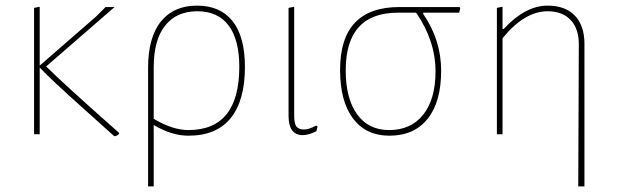

<svg xmlns="http://www.w3.org/2000/svg" viewBox="-20 -477 2190 682"><path d="M101 0V-449L121 -453V-244L321 -418L355 -452H387L144 -241Q206 -179 403 -5V-1Q396 5 389 7L385 6Q380 1 273 -94.5Q166 -190 121 -237V0Z M506 185V-236Q506 -344 551.5 -400.5Q597 -457 680 -457Q763 -457 806.5 -401.5Q850 -346 850 -239Q850 -120 799.5 -57.5Q749 5 649 5Q590 5 526 -33V185ZM526 -238V-55Q593 -15 649 -15Q830 -15 830 -240Q830 -336 792 -386.5Q754 -437 681 -437Q607 -437 566.5 -386Q526 -335 526 -238Z M1056 3Q1005 3 1005 -65V-449L1025 -453V-66Q1025 -37 1033.5 -27Q1042 -17 1060 -17Q1077 -17 1103 -31L1108 -28L1104 -11Q1076 3 1056 3Z M1363 5Q1280 5 1234 -56Q1188 -117 1188 -229Q1188 -452 1399 -452H1612L1615 -448L1611 -432H1484L1483 -428Q1547 -335 1547 -226Q1547 -115 1499 -55Q1451 5 1363 5ZM1362 -15Q1440 -15 1483.5 -70Q1527 -125 1527 -223Q1527 -332 1458 -432H1394Q1208 -432 1208 -227Q1208 -127 1248.5 -71Q1289 -15 1362 -15Z M1765 -453V-374H1769Q1846 -457 1925 -457Q1988 -457 2022 -421.5Q2056 -386 2056 -321V185H2034L2036 -320Q2036 -375 2007 -406Q1978 -437 1925 -437Q1843 -437 1765 -341V0H1745V-449Z"/></svg>

Font: Alegreya Sans SC Thin
Style: Regular
Weight: 100
Designer: Juan Pablo del Peral
Foundry: Huerta Tipografica
Version: Version 2.007